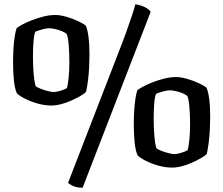

<svg xmlns="http://www.w3.org/2000/svg" viewBox="-20 -778 1043 897"><path d="M219 -285Q190 -285 157 -294Q124 -303 97.5 -316.5Q71 -330 59 -342Q49 -363 45 -402Q41 -441 41 -487Q41 -521 43 -552.5Q45 -584 49 -609Q53 -634 58 -647Q67 -654 85.5 -664Q104 -674 130 -684Q156 -694 184 -701Q212 -708 239 -708Q261 -708 290.5 -699.5Q320 -691 345.5 -679Q371 -667 381 -658Q389 -640 393.5 -605Q398 -570 398 -521Q398 -498 396.5 -465.5Q395 -433 391 -401.5Q387 -370 382 -349Q374 -340 355.5 -329.5Q337 -319 314 -308.5Q291 -298 266 -291.5Q241 -285 219 -285ZM230 -348Q237 -348 248.5 -350.5Q260 -353 273 -357.5Q286 -362 293 -367Q298 -387 301 -418.5Q304 -450 304 -487Q304 -530 301 -567Q298 -604 292 -618Q285 -626 269 -632.5Q253 -639 236.5 -642.5Q220 -646 210 -646Q202 -646 189.5 -643.5Q177 -641 165 -637Q153 -633 145 -630Q139 -616 136.5 -584Q134 -552 134 -515Q134 -488 135.5 -458.5Q137 -429 140 -406.5Q143 -384 147 -375Q155 -369 172 -362.5Q189 -356 206 -352Q223 -348 230 -348ZM366 99Q342 99 325.5 92.5Q309 86 298 76L526 -513Q551 -576 568 -623.5Q585 -671 596.5 -705Q608 -739 612 -758Q639 -754 658 -744Q677 -734 684 -723ZM783 5Q754 5 721 -4Q688 -13 661.5 -26.5Q635 -40 623 -52Q613 -73 609 -112Q605 -151 605 -197Q605 -231 607 -262.5Q609 -294 613 -319Q617 -344 622 -357Q631 -364 649.5 -374Q668 -384 694 -394Q720 -404 748 -411Q776 -418 803 -418Q825 -418 854.5 -409.5Q884 -401 909.5 -389Q935 -377 945 -368Q953 -350 957.5 -315Q962 -280 962 -231Q962 -208 960.5 -175.5Q959 -143 955 -111.5Q951 -80 946 -59Q938 -50 919.5 -39.5Q901 -29 878 -18.5Q855 -8 830 -1.5Q805 5 783 5ZM794 -58Q801 -58 812.5 -60.5Q824 -63 837 -67.5Q850 -72 857 -77Q862 -97 865 -128.5Q868 -160 868 -197Q868 -240 865 -277Q862 -314 856 -328Q849 -336 833 -342.5Q817 -349 800.5 -352.5Q784 -356 774 -356Q766 -356 753.5 -353.5Q741 -351 729 -347Q717 -343 709 -340Q703 -326 700.5 -294Q698 -262 698 -225Q698 -198 699.5 -168.5Q701 -139 704 -116.5Q707 -94 711 -85Q719 -79 736 -72.5Q753 -66 770 -62Q787 -58 794 -58Z"/></svg>

Font: Texturina Medium 12pt SemiBold
Style: Regular
Weight: 600
Version: Version 1.002